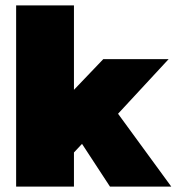

<svg xmlns="http://www.w3.org/2000/svg" viewBox="-20 -694 672 714"><path d="M40 0V-674H255V-360L364 -474H607L419 -271L617 0H389L285 -159L255 -127V0Z"/></svg>

Font: Kanit ExtraBold
Style: Regular
Weight: 800
Designer: Katatrad Team
Foundry: CadsonDemak
Version: Version 2.000; ttfautohint (v1.8.3)